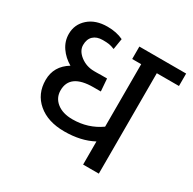

<svg xmlns="http://www.w3.org/2000/svg" viewBox="-142 -776 923 920"><g transform="rotate(30 319.0 -315.5)"><path d="M267.6 -414.1 289.1 -414.6H321.8L327.1 -345.7H286.6Q157.2 -345.7 157.2 -254.4Q157.2 -212.9 189.5 -187.5Q221.7 -162.1 275.4 -162.1Q361.8 -162.1 429.2 -210V-555.7H379.4V-624.5H638.2V-555.7H515.6V0H428.7V-127.9Q362.3 -92.3 270.8 -92.3Q179.2 -92.3 124.8 -138.7Q70.3 -185.1 70.3 -261.5Q70.3 -337.9 139.2 -379.9Q102.1 -401.4 79.1 -434.8Q56.2 -468.3 56.2 -508.3Q56.2 -561 95.5 -595.9Q134.8 -630.9 200.7 -630.9Q250.5 -630.9 288.1 -612.8L278.3 -552.7Q259.8 -560.1 247.3 -562Q234.9 -564 212.4 -564Q179.2 -564 160.6 -546.4Q142.1 -528.8 142.1 -496.6Q142.1 -464.4 174.8 -439.2Q207.5 -414.1 251 -414.1Z"/></g></svg>

Font: Yantramanav
Style: Regular
Weight: 400
Version: Version 1.000;PS 1.0;hotconv 1.0.72;makeotf.lib2.5.5900; ttf